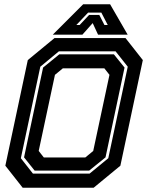

<svg xmlns="http://www.w3.org/2000/svg" viewBox="-20 -878 693 898"><path d="M86 0 5 -103 110 -597 235 -700H567L648 -597L543 -103L418 0ZM185 -141.5H379L416 -172L492 -528L468 -558.5H274L237 -528L161 -172ZM134 -66H399L486.5 -138L577.5 -566L520.5 -638H255.5L168.5 -566L77.5 -138ZM142 -80 92.5 -142 181.5 -562 257.5 -624H512.5L562.5 -562L473.5 -142L397 -80ZM369 -858H495L577 -716H438.5L413.5 -770L365.5 -716H227ZM392 -819 337 -761H352.5L396.5 -808H444.5L468.5 -761H484L454 -819Z"/></svg>

Font: Tourney
Style: Bold Italic
Weight: 700
Italic angle: -12°
Version: Version 1.015